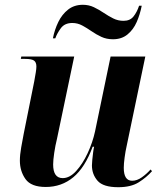

<svg xmlns="http://www.w3.org/2000/svg" viewBox="-20 -772 675 802"><path d="M474 10Q411 10 387.5 -17Q364 -44 364 -81Q364 -89 365.5 -104.5Q367 -120 369 -135.5Q371 -151 373 -159H367Q335 -72 286 -31.5Q237 9 171 9Q110 9 86.5 -24Q63 -57 63 -101Q63 -125 68.5 -156Q74 -187 79 -213L123 -432Q127 -454 129.5 -469.5Q132 -485 132 -494Q132 -512 122 -519Q112 -526 85 -526H67L69 -536H290L218 -192Q211 -164 206.5 -133.5Q202 -103 202 -85Q202 -28 242 -28Q271 -28 298 -57.5Q325 -87 346 -132Q367 -177 377 -223L442 -536H587L509 -162Q504 -140 500.5 -114Q497 -88 497 -71Q497 -17 532 -17Q552 -17 572 -31Q592 -45 609 -64L615 -57Q592 -31 559.5 -10.5Q527 10 474 10ZM452 -608Q425 -608 403.5 -618Q382 -628 362.5 -641.5Q343 -655 323.5 -665.5Q304 -676 282 -676Q250 -676 234 -654Q218 -632 211 -612H201Q208 -648 223.5 -680Q239 -712 264.5 -732Q290 -752 326 -752Q351 -752 372 -742Q393 -732 413 -718.5Q433 -705 453 -695Q473 -685 496 -685Q523 -685 537.5 -703Q552 -721 561 -748H572Q565 -712 551 -680Q537 -648 512.5 -628Q488 -608 452 -608Z"/></svg>

Font: Noto Serif Display SemiCondensed
Style: Bold Italic
Weight: 700
Width: 4
Italic angle: -12°
Designer: Monotype Design Team
Foundry: Monotype Imaging Inc.
Version: Version 2.009